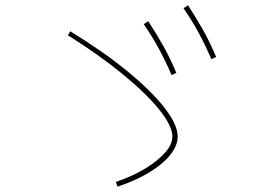

<svg xmlns="http://www.w3.org/2000/svg" viewBox="-20 -765 1040 724"><path d="M417 -79Q481 -101 528.5 -130Q576 -159 603 -190Q630 -221 630 -250Q630 -290 580.5 -351.5Q531 -413 442.5 -485.5Q354 -558 236 -632L245 -647Q368 -572 459 -497.5Q550 -423 600 -359Q650 -295 650 -250Q650 -216 622 -181Q594 -146 543 -115Q492 -84 423 -61ZM627 -482Q605 -533 580 -579.5Q555 -626 522 -674L539 -685Q571 -636 597 -589.5Q623 -543 645 -490ZM777 -542Q755 -593 730 -639.5Q705 -686 672 -734L689 -745Q721 -696 747 -649.5Q773 -603 795 -550Z"/></svg>

Font: M PLUS 1 Thin
Style: Regular
Weight: 100
Designer: Coji Morishita
Foundry: UNDERFOREST DESIGN
Version: Version 1.001